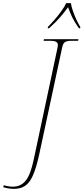

<svg xmlns="http://www.w3.org/2000/svg" viewBox="-157 -964 532 1224"><path d="M-67 240Q-88 240 -104.5 237Q-121 234 -137 229L-132 217Q-102 226 -75 226Q-24 226 7 187.5Q38 149 58 53L210 -661Q211 -666 211.5 -670Q212 -674 212 -678Q212 -704 166 -704H121L123 -714H343L341 -704H301Q267 -704 255.5 -694.5Q244 -685 239 -660L92 25Q74 106 53.5 153Q33 200 4 220Q-25 240 -67 240ZM148 -792Q167 -811 190.5 -838Q214 -865 234.5 -893.5Q255 -922 265 -944H295Q298 -922 308 -893.5Q318 -865 330.5 -838Q343 -811 355 -792L354 -784H346Q319 -822 304.5 -851.5Q290 -881 277 -918Q249 -880 223.5 -851Q198 -822 156 -784H148Z"/></svg>

Font: Noto Serif Display SemiCondensed Thin
Style: Italic
Weight: 100
Width: 4
Italic angle: -12°
Designer: Monotype Design Team
Foundry: Monotype Imaging Inc.
Version: Version 2.009